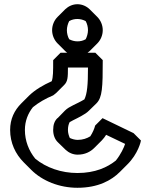

<svg xmlns="http://www.w3.org/2000/svg" viewBox="-20 -840 712 910"><path d="M232 -388C238 -393 243 -396 247 -400L283 -436L284 -437C301 -454 302 -472 302 -520H397C397 -437 393 -396 380 -369C342 -346 309 -337 288 -316L253 -280H252C239 -267 232 -250 232 -224C232 -200 240 -179 255 -165L291 -130C306 -116 326 -107 348 -107C382 -107 408 -120 427 -139L463 -175C471 -183 478 -193 483 -201L573 -158C567 -140 553 -109 529 -79C489 -47 431 -20 347 -20C271 -20 199 -45 147 -88C117 -125 98 -172 98 -224C98 -267 113 -303 136 -332C163 -354 196 -373 232 -388ZM225 -455C185 -437 147 -415 118 -387L117 -386L81 -350C48 -317 28 -276 28 -224C28 -163 53 -110 93 -70L128 -35C181 18 262 50 347 50C445 50 508 15 548 -25L583 -60C635 -111 648 -171 648 -174L613 -209L466 -280L431 -245C427 -229 419 -211 408 -194C392 -184 372 -177 348 -177C335 -177 322 -181 311 -186C306 -197 302 -210 302 -224C302 -239 305 -251 310 -261C330 -273 358 -284 385 -302C391 -306 396 -310 401 -315L437 -350C465 -378 467 -425 467 -555L432 -590H267L232 -555C232 -500 232 -474 225 -455ZM397 -697C397 -682 392 -665 386 -654C374 -647 361 -644 347 -644C333 -644 319 -648 308 -654C301 -666 297 -682 297 -697C297 -712 302 -729 308 -740C320 -747 333 -750 347 -750C361 -750 375 -746 386 -740C393 -728 397 -712 397 -697ZM467 -697C467 -721 457 -744 441 -760L406 -795C391 -810 370 -820 347 -820C325 -820 305 -811 289 -796L288 -795L253 -760C237 -744 227 -721 227 -697C227 -673 237 -650 253 -634L288 -599C303 -584 324 -574 347 -574C369 -574 389 -583 405 -598L406 -599L441 -634C457 -650 467 -673 467 -697Z"/></svg>

Font: Hussar Press
Style: Bold
Weight: 700
Foundry: Cannot Into Space Fonts
Version: Version 1.43